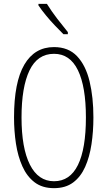

<svg xmlns="http://www.w3.org/2000/svg" viewBox="-20 -969 559 999"><path d="M466 -358Q466 -285 456 -218.5Q446 -152 423 -100.5Q400 -49 360.5 -19.5Q321 10 261 10Q200 10 160 -20.5Q120 -51 96.5 -103.5Q73 -156 63 -221.5Q53 -287 53 -358Q53 -541 106.5 -632.5Q160 -724 261 -724Q336 -724 381 -676.5Q426 -629 446 -546Q466 -463 466 -358ZM92 -358Q92 -199 135.5 -112.5Q179 -26 261 -26Q344 -26 385.5 -110.5Q427 -195 427 -358Q427 -518 385.5 -603.5Q344 -689 261 -689Q175 -689 133.5 -602.5Q92 -516 92 -358ZM224 -949Q249 -909 277.5 -872Q306 -835 333 -802V-791H310Q291 -810 266.5 -835.5Q242 -861 219 -889Q196 -917 180 -941V-949Z"/></svg>

Font: Noto Sans Arabic UI XCn XLt
Style: Regular
Weight: 200
Width: 2
Designer: Monotype Design Team, Nadine Chahine and Nizar Qandah
Foundry: Monotype Imaging Inc.
Version: Version 2.010; ttfautohint (v1.8.4.7-5d5b)